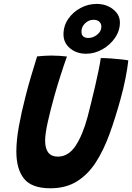

<svg xmlns="http://www.w3.org/2000/svg" viewBox="-20 -968 691 1004"><path d="M243.5 16.5Q146 16.5 105.8 -33.5Q65.5 -83.5 65.5 -176Q65.5 -234 78.5 -306.2Q91.5 -378.5 113.5 -464Q126 -513.5 141.5 -566Q157 -618.5 174 -673Q192 -675 211.5 -676.2Q231 -677.5 247.5 -677.5Q270 -677.5 291.8 -676Q313.5 -674.5 330 -672.5Q314.5 -629 296.8 -574Q279 -519 263.5 -463Q244 -393.5 230 -330.8Q216 -268 216 -233Q216 -149 282.5 -149Q337.5 -149 375 -205.2Q412.5 -261.5 438.5 -358.5Q445 -384.5 455.5 -426.2Q466 -468 476.8 -514.5Q487.5 -561 495.8 -601.2Q504 -641.5 507 -664.5Q530.5 -664.5 561.8 -662.2Q593 -660 618.8 -657Q644.5 -654 651 -652Q646.5 -610.5 636 -557.5Q625.5 -504.5 611 -452.5Q584 -353.5 553 -268Q522 -182.5 480.8 -118.8Q439.5 -55 381.8 -19.2Q324 16.5 243.5 16.5ZM430 -687Q380.5 -687 346.2 -715.5Q312 -744 312 -788Q312 -833 336.8 -869Q361.5 -905 401 -926.2Q440.5 -947.5 485.5 -947.5Q535.5 -947.5 571.2 -919.5Q607 -891.5 607 -850.5Q607 -807 581.2 -769.8Q555.5 -732.5 515 -709.8Q474.5 -687 430 -687ZM442.5 -769.5Q467 -769.5 488.5 -787Q510 -804.5 510 -828.5Q510 -845 499 -854.8Q488 -864.5 469 -864.5Q444 -864.5 425 -846.2Q406 -828 406 -803Q406 -769.5 442.5 -769.5Z"/></svg>

Font: Grandstander SemiBold
Style: Italic
Weight: 600
Italic angle: -15°
Designer: Tyler Finck
Foundry: Etcetera Type Co
Version: Version 1.200; ttfautohint (v1.8.3)